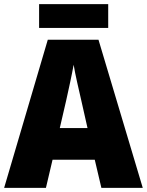

<svg xmlns="http://www.w3.org/2000/svg" viewBox="-20 -908 710 928"><path d="M503 -888H169V-773H503ZM470 0H670L456 -716H211L0 0H202L234 -136H438ZM373 -422 403 -289H269L300 -423C311 -472 328 -550 336 -595C343 -550 363 -466 373 -422Z"/></svg>

Font: Noto Sans Devanagari UI SemiCondensed Black
Style: Regular
Weight: 900
Width: 4
Designer: Jelle Bosma - Monotype Design Team
Foundry: Monotype Imaging Inc.
Version: Version 2.004